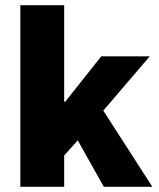

<svg xmlns="http://www.w3.org/2000/svg" viewBox="-20 -716 608 736"><path d="M58 0V-696H226V-326H230L368 -500H554L376 -292L564 0H378L278 -178L226 -120V0Z"/></svg>

Font: TypoPRO Source Sans Pro
Style: Regular
Weight: 900
Designer: Paul D. Hunt
Foundry: Adobe Systems Incorporated
Version: Version 2.020;PS 2.000;hotconv 1.0.86;makeotf.lib2.5.63406